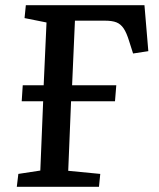

<svg xmlns="http://www.w3.org/2000/svg" viewBox="-20 -723 614 743"><path d="M425 -331H255L244 -62L368 -50L363 0H45L51 -50L136 -63L147 -331H64L68 -393H149L160 -636L75 -653L80 -703H539L554 -525L495 -516L480 -563Q470 -596 458.5 -613Q447 -630 430.5 -636.5Q414 -643 386 -643H270L259 -393H430Z"/></svg>

Font: Literata 18pt Medium
Style: Italic
Weight: 500
Italic angle: -2°
Designer: Latin by Veronika Burian and Jose Scaglione. Greek by Irene Vlachou. Cyrillic by Vera Evstafieva
Foundry: TypeTogether
Version: Version 3.103;gftools[0.9.29]